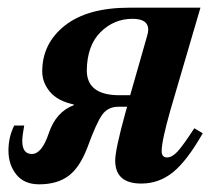

<svg xmlns="http://www.w3.org/2000/svg" viewBox="-20 -469 578 500"><path d="M486 -135 508 -122Q467 -50 430.5 -20.5Q394 9 348 9Q280 9 280 -51Q280 -79 307 -177L311 -191H288Q261 -191 246 -170Q231 -149 208 -86Q188 -33 158.5 -11Q129 11 82 11Q43 11 22.5 -14.5Q2 -40 2 -77Q2 -112 17 -142H43Q38 -115 38 -102Q38 -68 63 -68Q89 -68 107 -122Q126 -178 172 -195V-197Q130 -206 110 -230Q90 -254 90 -283Q90 -356 149 -402.5Q208 -449 317 -449H502L424 -183Q401 -102 401 -76Q401 -59 415 -59Q428 -59 442 -74Q456 -89 486 -135ZM319 -221 363 -375Q366 -384 366 -392Q366 -420 325 -420Q277 -420 242 -385.5Q207 -351 206 -286Q206 -221 291 -221Z"/></svg>

Font: STIX
Style: Bold Italic
Weight: 700
Italic angle: -16.33°
Designer: MicroPress Inc., with final additions and corrections provided by Coen Hoffman, Elsevier (retired)
Version: Version 1.1.1